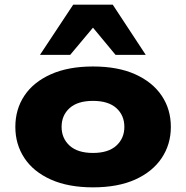

<svg xmlns="http://www.w3.org/2000/svg" viewBox="-20 -795 800 826"><path d="M380 11Q274 11 199 -22.5Q124 -56 85 -115Q46 -174 46 -249Q46 -325 85 -383.5Q124 -442 199 -475.5Q274 -509 380 -509Q487 -509 561.5 -475.5Q636 -442 675.5 -383.5Q715 -325 715 -249Q715 -174 675.5 -115Q636 -56 561.5 -22.5Q487 11 380 11ZM380 -137Q446 -137 480.5 -168.5Q515 -200 515 -249Q515 -299 480.5 -330Q446 -361 380 -361Q314 -361 279.5 -330Q245 -299 245 -249Q245 -200 279.5 -168.5Q314 -137 380 -137ZM152 -559 295 -775H465L607 -559H477L380 -676L282 -559Z"/></svg>

Font: Nunito Sans 10pt Expanded Black
Style: Regular
Weight: 900
Width: 7
Designer: Vernon Adams
Foundry: Vernon Adams
Version: Version 3.101;gftools[0.9.27]